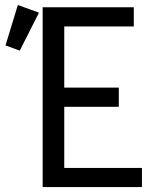

<svg xmlns="http://www.w3.org/2000/svg" viewBox="-20 -762 626 782"><path d="M52.7 -741.7 138.7 -710.4 60.5 -555.7 2.4 -577.1ZM153.8 0V-732.4H524.9V-654.3H241.7V-405.3H463.9V-327.1H241.7V-78.1H558.1V0Z"/></svg>

Font: Consola Mono
Style: Book
Weight: 400
Monospace: yes
Designer: Wojciech Kalinowski "wmk69" (wmk69@o2.pl)
Foundry: Wojciech Kalinowski "wmk69" (wmk69@o2.pl)
Version: Version 2.1.0